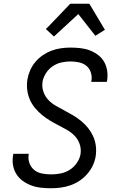

<svg xmlns="http://www.w3.org/2000/svg" viewBox="-20 -997 640 1025"><path d="M253 8Q225 8 198 5Q171 2 147 -7Q123 -16 102 -31Q81 -46 67.5 -67.5Q54 -89 49.5 -115Q45 -141 50 -169L51 -176H134L133 -172Q129 -147 137.5 -125Q146 -103 163.5 -89Q181 -75 205 -70.5Q229 -66 253 -66Q278 -66 303.5 -71Q329 -76 351.5 -90Q374 -104 390 -127Q406 -150 410 -175Q414 -203 405 -228.5Q396 -254 378 -272.5Q360 -291 337 -304Q314 -317 290.5 -329Q267 -341 245 -354.5Q223 -368 203 -384.5Q183 -401 166.5 -421Q150 -441 139.5 -465Q129 -489 125.5 -516Q122 -543 126 -571Q130 -596 140.5 -620.5Q151 -645 168.5 -666Q186 -687 209 -702.5Q232 -718 256.5 -727Q281 -736 306.5 -739.5Q332 -743 356 -743Q383 -743 409.5 -740Q436 -737 459.5 -728Q483 -719 503 -704Q523 -689 535.5 -667.5Q548 -646 552 -620Q556 -594 552 -568L550 -560H467L468 -565Q472 -588 465 -610Q458 -632 441.5 -645.5Q425 -659 402 -664Q379 -669 356 -669Q332 -669 307.5 -663.5Q283 -658 261.5 -643.5Q240 -629 225.5 -606.5Q211 -584 207 -560Q203 -532 212 -506.5Q221 -481 239 -462.5Q257 -444 280 -431Q303 -418 326 -406Q349 -394 371.5 -380.5Q394 -367 414 -350.5Q434 -334 450 -314Q466 -294 477 -270Q488 -246 491.5 -219Q495 -192 491 -164Q487 -138 475.5 -113.5Q464 -89 445.5 -68Q427 -47 404.5 -32Q382 -17 356.5 -8Q331 1 304.5 4.5Q278 8 253 8ZM268 -802 225 -842 244 -861 355 -977H457L540 -838L489 -806L398 -922Z"/></svg>

Font: Iosevka Aile
Style: Italic
Weight: 400
Italic angle: -9°
Designer: Belleve Invis
Foundry: Belleve Invis
Version: Version 28.0.1; ttfautohint (v1.8.4)